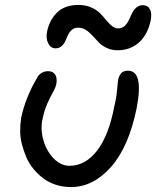

<svg xmlns="http://www.w3.org/2000/svg" viewBox="-20 -761 629 771"><path d="M203.1 -566.9Q183.6 -566.9 173.6 -587.2Q163.6 -607.4 168.9 -632.8Q177.2 -678.7 208.5 -710Q239.7 -741.2 294.9 -741.2Q323.2 -741.2 345.7 -731.4Q368.2 -721.7 381.6 -708Q395 -694.3 406.2 -680.4Q417.5 -666.5 429.4 -656.7Q441.4 -647 454.1 -647Q469.2 -647 480 -656.5Q490.7 -666 497.1 -679.7Q503.4 -693.4 510 -707.3Q516.6 -721.2 527.6 -730.7Q538.6 -740.2 554.2 -740.2Q573.2 -740.2 582 -723.9Q590.8 -707.5 585 -678.2Q572.8 -621.6 537.8 -590.3Q502.9 -559.1 452.1 -559.1Q428.2 -559.1 408.7 -568.4Q389.2 -577.6 376.2 -591.1Q363.3 -604.5 351.3 -617.9Q339.4 -631.3 325 -640.6Q310.5 -649.9 293.9 -649.9Q278.8 -649.9 268.8 -641.4Q258.8 -632.8 253.2 -620.6Q247.6 -608.4 242.2 -596.2Q236.8 -584 227.1 -575.4Q217.3 -566.9 203.1 -566.9ZM265.1 -9.8Q232.9 -9.8 204.3 -19Q175.8 -28.3 154.3 -44.4Q132.8 -60.5 114.7 -82.3Q96.7 -104 85.9 -129.2Q75.2 -154.3 68.1 -181.4Q61 -208.5 61 -235.1Q61 -261.7 64.9 -287.1Q82 -369.6 129.9 -450.2Q135.3 -460.9 146.7 -468Q158.2 -475.1 172.9 -475.1Q193.4 -475.1 201.9 -460.9Q210.4 -446.8 206.1 -423.8Q203.1 -408.7 192.9 -390.9Q182.6 -373 170.2 -345.5Q157.7 -317.9 149.9 -278.8Q142.1 -237.8 155.3 -194.6Q168.5 -151.4 197 -123.3Q225.6 -95.2 258.8 -95.2Q322.8 -95.2 369.9 -156.2Q417 -217.3 439 -334Q444.8 -357.4 447.3 -375.2Q449.7 -393.1 451.2 -410.4Q452.6 -427.7 454.1 -439Q458 -458 467 -467.5Q476.1 -477.1 494.1 -477.1Q557.6 -477.1 528.8 -327.1Q497.1 -170.9 425.5 -90.3Q354 -9.8 265.1 -9.8Z"/></svg>

Font: Shantell Sans Irregular
Style: Italic
Weight: 400
Italic angle: -11.31°
Designer: Stephen Nixon, Anya Danilova, Shantell Martin
Foundry: Arrow Type
Version: Version 1.006;[9816181b4]